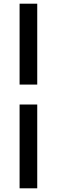

<svg xmlns="http://www.w3.org/2000/svg" viewBox="-20 -770 308 1040"><path d="M86.1 -311.9V-750H181.7V-311.9ZM86.1 250V-203.9H181.7V250Z"/></svg>

Font: SourceSans3VF
Style: Regular
Weight: 200
Designer: Paul D. Hunt
Foundry: Adobe
Version: Version 3.052;hotconv 1.1.0;makeotfexe 2.6.0